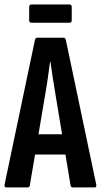

<svg xmlns="http://www.w3.org/2000/svg" viewBox="-20 -820 442 840"><path d="M7.5 0Q-1.8 0 -0.1 -11.9L133.1 -646.4Q134.8 -655 144 -655H256.9Q266 -655 267.8 -646.4L401.1 -12.3Q403.3 0 394 0H298.9Q290.9 0 288.9 -7.9L221.9 -411.3Q216.1 -446 210.8 -480.3Q205.4 -514.6 200.8 -549.2H198.8Q194.2 -514.6 189.5 -480.3Q184.8 -446 178.5 -410.7L110.4 -8.3Q109.4 0 100.7 0ZM117.5 -143.9 133 -232.6H264.7L282.2 -143.9ZM118 -720.5Q107.6 -720.5 107.6 -730.8V-790Q107.6 -800.4 118 -800.4H283.5Q293.8 -800.4 293.8 -790V-730.8Q293.8 -720.5 283.5 -720.5Z"/></svg>

Font: Sofia Sans Extra Condensed
Style: Regular
Weight: 400
Designer: Botio Nikoltchev, Ani Petrova
Foundry: lettersoup
Version: Version 4.101